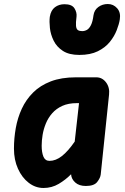

<svg xmlns="http://www.w3.org/2000/svg" viewBox="-20 -926 624 956"><path d="M196.5 10Q156.5 10 123 -15.8Q89.5 -41.5 69.5 -85.8Q49.5 -130 49.5 -186Q49.5 -237 58.5 -288Q67.5 -339 88.5 -384.5Q109.5 -430 144.8 -465.2Q180 -500.5 232.8 -520.8Q285.5 -541 358 -541H459.5Q489 -541 508 -515.8Q527 -490.5 523 -455L481.5 -57Q479.5 -40 464 -20Q448.5 0 407.5 0Q374 0 354.8 -17.2Q335.5 -34.5 334 -57.5V-58.5Q307 -31 272.5 -10.5Q238 10 196.5 10ZM226.5 -125Q257.5 -125 288 -148.8Q318.5 -172.5 352 -221L373.5 -412.5H363Q320.5 -412.5 290.2 -398.8Q260 -385 240 -362.2Q220 -339.5 208.5 -311.5Q197 -283.5 192.2 -254.8Q187.5 -226 187.5 -200.5Q187.5 -167 196.2 -146Q205 -125 226.5 -125ZM375 -652.5Q323.5 -652.5 292.8 -672.8Q262 -693 247 -723.8Q232 -754.5 228.5 -786.5Q225 -818.5 228 -842.5Q233.5 -875 253.5 -890Q273.5 -905 301 -905Q338 -905 350.8 -884.5Q363.5 -864 361 -843Q357 -812.5 358.5 -797Q360 -781.5 367.8 -776.2Q375.5 -771 389 -771Q401.5 -771 412.8 -777.2Q424 -783.5 432.8 -800.8Q441.5 -818 445.5 -850Q449.5 -876.5 469.8 -891.2Q490 -906 517 -906Q544.5 -906 563.2 -885Q582 -864 576.5 -829.5Q573 -806 561.2 -775.8Q549.5 -745.5 526.8 -717.2Q504 -689 467 -670.8Q430 -652.5 375 -652.5Z"/></svg>

Font: Edu NSW ACT Hand
Style: Regular
Weight: 400
Designer: Tina and Corey Anderson, Eben Sorkin, Mirko Velimirovic
Foundry: Sorkin Type Co.
Version: Version 2.000